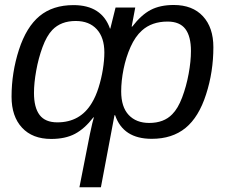

<svg xmlns="http://www.w3.org/2000/svg" viewBox="-20 -559 921 786"><path d="M691.4 -538.6Q768.1 -538.6 810.8 -492.4Q853.5 -446.3 853.5 -365.7Q853.5 -265.1 823.7 -172.9Q793.9 -79.6 739.5 -35.2Q685.1 9.3 601.1 9.3Q542.5 9.3 505.1 -14.9Q467.8 -39.1 451.2 -87.4H448.7L393.1 207.5H305.2L348.1 -10.3Q353.5 -36.6 357.7 -53.7Q361.8 -70.8 364.3 -78.6H362.3Q326.7 -32.2 287.1 -11.2Q247.6 9.8 189.5 9.8Q112.8 9.8 70.1 -36.4Q27.3 -82.5 27.3 -163.1Q27.3 -261.7 57.6 -355.5Q87.9 -448.7 142.1 -493.4Q196.3 -538.1 280.8 -538.1Q338.9 -538.1 376.2 -513.9Q413.6 -489.7 430.2 -441.9H431.6L453.1 -528.3H533.7L519 -450.2H521.5Q558.1 -498 596.7 -518.3Q635.3 -538.6 691.4 -538.6ZM214.8 -58.1Q308.6 -58.1 356 -137.7Q372.1 -164.1 383.5 -200.4Q395 -236.8 401.1 -274.9Q407.2 -313 407.2 -344.2Q407.2 -405.3 376.2 -439.2Q345.2 -473.1 290 -473.1Q229.5 -473.1 194.3 -436.5Q170.9 -412.1 154.1 -366.2Q137.2 -320.3 128.2 -269.5Q119.1 -218.8 119.1 -178.7Q119.1 -118.7 142.1 -88.4Q165 -58.1 214.8 -58.1ZM666 -470.7Q601.6 -470.7 561 -434.1Q533.7 -409.7 514.6 -367.2Q495.6 -324.7 485.8 -276.1Q476.1 -227.5 476.1 -184.6Q476.1 -121.1 506.8 -88.4Q537.6 -55.7 590.8 -55.7Q650.9 -55.7 685.1 -91.3Q708.5 -114.7 725.6 -159.9Q742.7 -205.1 752.2 -256.6Q761.7 -308.1 761.7 -350.1Q761.7 -410.2 738.8 -440.4Q715.8 -470.7 666 -470.7Z"/></svg>

Font: Arimo
Style: Italic
Weight: 400
Italic angle: -12°
Designer: Steve Matteson
Foundry: Monotype Imaging Inc.
Version: Version 1.33